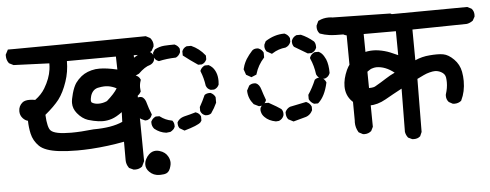

<svg xmlns="http://www.w3.org/2000/svg" viewBox="-58 -689 2220 869"><g transform="rotate(-5 1052.5 -254.5)"><path d="M487.3 -12.7V-96.2Q413.1 -82 336.4 -77.1Q303.7 -75.2 273.9 -75.2Q229.5 -75.2 191.4 -79.6Q126.5 -87.4 101.6 -112.1Q76.7 -136.7 69.3 -169.9Q63 -198.2 62.5 -228.5Q50.8 -231 40 -242.2Q27.3 -255.9 27.3 -274.9Q27.3 -298.8 45.9 -314Q56.6 -322.3 77.6 -322.3Q89.4 -322.3 103.5 -319.8Q132.3 -340.8 148.4 -367.7Q174.3 -411.1 179.7 -451.2Q181.6 -464.4 181.6 -479L19.5 -485.4L-0.5 -495.6L-1.5 -497.1Q-11.7 -510.7 -11.7 -529.8Q-11.7 -531.7 -11.7 -535.2L0 -557.6Q14.2 -557.6 30.3 -557.6Q145.5 -557.6 627 -563.5L646.5 -553.2Q653.8 -544.4 656.2 -536.6Q658.7 -528.8 658.7 -523.7Q658.7 -518.6 658.2 -514.2L647.5 -494.6L646 -493.7Q627.9 -481.4 605 -481.4Q603 -481.4 593 -481.9Q583 -482.4 565.4 -482.4L570.3 -1L559.1 22.5L557.6 23.9Q544.9 33.7 527.3 33.7Q524.4 33.7 519.5 33.2L499.5 23.9L498.5 22Q487.3 6.3 487.3 -12.7ZM355.5 -164.1Q438 -164.1 487.3 -186.5L488.8 -230.5Q462.4 -210.9 441.7 -204.1Q420.9 -197.3 399.9 -197.3Q381.8 -197.3 357.9 -202.6Q344.7 -205.6 333.5 -209Q307.1 -217.8 285.6 -244.1Q268.1 -265.6 268.1 -291Q268.1 -306.6 275.9 -334.5Q284.2 -363.8 295.4 -380.4Q306.2 -395.5 322.3 -408.7Q348.1 -429.2 387.2 -434.6Q395.5 -435.5 405.8 -435.5Q437.5 -435.5 485.8 -424.3L484.4 -483.4L261.7 -482.4Q261.7 -433.6 246.6 -389.6Q230.5 -341.8 207.5 -311.5Q185.1 -282.7 143.6 -248.5Q145 -217.8 149.4 -200.7Q153.8 -182.6 160.6 -176.3Q178.7 -157.7 252.9 -157.7Q295.9 -157.7 355 -164.1ZM475.1 -339.8Q459 -348.6 440.4 -352.1Q431.6 -353.5 427.2 -353.5Q422.9 -353.5 418.7 -353.5Q414.6 -353.5 406.7 -352.5Q398.9 -351.6 390.1 -349.6Q366.2 -343.3 357.4 -315.9Q354 -302.7 354 -296.4Q354 -289.6 356.9 -286.1L358.4 -285.2Q370.6 -277.8 388.2 -277.8Q407.7 -277.8 426.3 -286.1Q461.4 -316.9 475.1 -339.8Z M574.2 16.1Q574.2 2.4 581.1 -10.3Q586.4 -21 596.2 -30.3Q609.9 -43 627.9 -43Q635.3 -43 643.6 -40.5Q670.4 -32.7 681.6 -11.2Q689 2.4 689 16.6Q689 24.4 686.5 32.7Q680.7 56.2 667 62.5Q656.7 67.4 640.1 67.4Q637.2 67.4 633.8 67.4Q607.4 67.4 588.9 48.8Q574.2 34.2 574.2 16.1ZM628.4 -143.1Q618.2 -155.3 618.2 -169.9Q618.2 -172.9 618.2 -175.8Q622.1 -183.6 627 -188.5Q631.8 -193.4 640.1 -197.3H656.7L659.2 -195.8Q682.1 -178.2 710.4 -172.9L713.4 -172.4L715.3 -169.9Q721.7 -161.1 721.7 -148.9Q721.7 -147 721.7 -143.6Q718.8 -137.2 716.6 -134.5Q714.4 -131.8 712.9 -130.9Q708 -126 700.2 -122.1L681.6 -120.1Q652.3 -123.5 628.4 -143.1ZM736.3 -156.7Q736.3 -158.7 736.3 -162.1Q739.7 -168.9 744.1 -172.9Q753.4 -182.6 770.5 -187Q792 -191.9 821.8 -200.7L823.7 -199.7Q837.9 -194.8 844.2 -181.2L844.7 -179.2V-161.1Q842.3 -156.7 839.4 -153.3Q825.7 -140.1 764.6 -122.6L743.7 -134.8L742.7 -135.7Q736.3 -144.5 736.3 -156.7ZM576.2 -291.5Q582.5 -291.5 585.9 -290Q589.4 -288.6 592.3 -285.6Q595.2 -282.7 597.2 -280Q599.1 -277.3 600.6 -273.9Q603.5 -268.1 605.5 -259.8Q610.8 -239.7 623.5 -208Q620.6 -200.7 618.4 -197.5Q616.2 -194.3 615 -193.1Q613.8 -191.9 612.8 -190.9Q611.8 -189.9 610.6 -189.2Q609.4 -188.5 608.4 -188Q604 -185.1 601.6 -184.6L591.3 -183.6L571.3 -192.9L570.3 -194.3Q545.9 -223.6 543.9 -261.2V-263.7L555.2 -283.2L556.2 -283.7Q563.5 -291.5 576.2 -291.5ZM842.8 -204.6V-222.7Q857.4 -248.5 868.7 -274.4L870.1 -275.9Q878.9 -282.2 891.6 -282.2Q893.1 -282.2 896.5 -282.2Q911.1 -275.4 917.5 -262.2L918 -260.3V-235.8Q907.2 -211.9 891.6 -189.9L890.6 -189Q882.3 -183.1 871.6 -183.1Q865.2 -183.1 862.8 -184.1Q848.6 -189.5 843.3 -203.6ZM518.6 -338.4Q518.6 -344.2 519.5 -350.6Q522 -369.6 534.7 -384.8Q544.4 -391.1 556.2 -391.1Q562.5 -391.1 565.9 -390.1Q580.1 -385.3 586.4 -371.6L587.4 -368.7L586.4 -365.2Q581.1 -350.6 581.1 -334Q581.1 -326.2 582.5 -315.9Q577.6 -307.6 574.2 -304.2Q567.9 -297.9 560.5 -294.4L549.8 -291.5L527.3 -303.7L526.4 -306.2Q518.6 -320.3 518.6 -338.4ZM882.3 -408.2H899.4Q908.7 -402.8 914.6 -397Q924.8 -387.2 931.2 -370.8Q937.5 -354.5 937.5 -333Q937.5 -325.7 936.5 -316.4Q929.7 -301.3 915.5 -296.4L914.6 -295.9H898.9Q890.6 -298.8 885.7 -303.7Q880.9 -308.6 877.9 -316.4Q873 -351.6 860.8 -381.8L859.9 -384.8L860.8 -388.2Q867.2 -401.4 880.4 -407.7ZM531.7 -423.8Q531.7 -427.7 532.7 -433.6Q543 -449.7 554.9 -461.7Q566.9 -473.6 582 -481Q609.9 -493.2 632.8 -493.2H634.3Q642.1 -489.7 647.2 -484.9Q652.3 -480 655.3 -471.2V-453.6Q652.3 -444.8 647.2 -439.9Q642.1 -435.1 635.3 -432.1Q611.3 -426.3 581.5 -397L561 -387.7L538.1 -400.4L537.1 -402.3Q531.7 -412.1 531.7 -423.8ZM786.1 -461.9V-481Q792 -496.1 806.2 -501.5L807.1 -502H827.6Q864.3 -485.8 889.2 -454.1L890.6 -451.7V-435.1Q883.8 -419.4 869.6 -414.6L868.7 -414.1H852.1Q817.9 -437 786.1 -461.9ZM653.3 -468.3V-485.8L662.6 -500Q684.6 -511.7 706.8 -513.2Q729 -514.6 752 -514.6H753.4Q768.6 -507.8 774.9 -494.6L775.4 -492.7V-478Q768.6 -461.9 755.4 -455.6L753.9 -455.1Q712.9 -454.1 676.3 -445.8L674.3 -446.8Q660.2 -451.7 653.8 -466.8Z M1547.9 -47.9Q1535.6 -68.4 1535.6 -92.3Q1535.6 -97.2 1536.1 -101.1L1533.2 -493.2Q1474.1 -493.2 1455.6 -496.1Q1434.1 -499 1412.6 -506.8L1411.1 -508.3Q1400.9 -519.5 1400.9 -536.1Q1400.9 -539.6 1401.4 -543.9L1411.1 -564.5L1413.6 -565.4Q1434.1 -575.7 1458.5 -575.7Q1467.8 -575.7 1477.1 -574.2L1738.3 -569.3L1756.8 -560.1L1757.8 -558.6Q1768.1 -546.9 1768.1 -530.3Q1768.1 -526.9 1767.6 -522L1758.3 -503.4L1756.3 -502.4Q1743.2 -492.7 1728.5 -492.2H1610.4L1615.2 -65.4L1606 -46.9Q1592.8 -35.6 1575.7 -35.6Q1572.8 -35.6 1567.9 -36.1L1549.3 -45.9ZM1227.5 -160.6Q1227.5 -162.6 1227.5 -166Q1234.4 -181.6 1249 -188L1250.5 -188.5Q1286.6 -195.3 1323.7 -203.6L1326.2 -202.6Q1340.8 -196.3 1347.2 -181.6L1347.7 -180.2V-164.1Q1342.3 -153.8 1337.4 -148.9Q1328.1 -139.6 1316.9 -136.2L1259.8 -120.6L1237.3 -132.3L1235.8 -133.8Q1227.5 -144.5 1227.5 -160.6ZM1116.2 -177.2Q1115.2 -180.7 1115.2 -182.9Q1115.2 -185.1 1115.2 -187Q1115.2 -191.4 1116 -193.6Q1116.7 -195.8 1118.2 -198.2Q1124.5 -209 1136.7 -214.4L1138.2 -214.8H1154.3Q1194.8 -192.4 1209.5 -181.6Q1217.3 -172.9 1217.3 -159.7Q1217.3 -152.8 1215.8 -149.9Q1210 -135.7 1195.3 -129.4L1194.3 -128.9L1180.2 -127.9Q1148.4 -133.8 1130.4 -152.3Q1119.1 -163.1 1116.2 -177.2ZM1336.9 -215.3V-234.9Q1357.4 -265.6 1371.6 -299.8L1372.6 -300.8Q1380.9 -308.1 1393.1 -308.1Q1398.9 -308.1 1401.4 -307.1Q1416 -300.8 1422.4 -286.1L1423.3 -283.7L1422.9 -281.7Q1409.7 -221.7 1379.4 -194.3L1377 -192.4H1359.4Q1351.1 -196.8 1345.9 -201.9Q1340.8 -207 1336.9 -215.3ZM1075.7 -301.3Q1085 -308.1 1096.7 -308.1Q1103 -308.1 1105.5 -307.1Q1120.6 -300.8 1127.4 -277.3Q1133.3 -257.3 1144 -228.5Q1141.6 -221.7 1139.4 -218.8Q1137.2 -215.8 1134.8 -212.9Q1129.4 -207.5 1121.1 -204.1L1109.9 -203.1L1086.9 -214.4L1085.9 -215.8Q1063.5 -242.2 1062.5 -275.9V-278.3L1074.2 -300.3ZM1382.3 -424.8H1400.4Q1408.7 -420.4 1414.1 -415Q1423.8 -404.8 1431.2 -388.2Q1441.4 -363.8 1441.4 -326.2V-324.7Q1438 -315.9 1432.6 -310.5Q1427.2 -305.2 1418.5 -301.8H1402.8Q1386.7 -308.6 1380.4 -323.2L1379.9 -324.2Q1375 -363.3 1359.9 -397L1358.9 -400.4L1359.9 -403.3Q1366.2 -418 1380.9 -424.3ZM1122.1 -464.4Q1128.4 -464.4 1130.6 -463.4Q1132.8 -462.4 1134.5 -461.4Q1136.2 -460.4 1138.2 -459.5Q1147 -453.6 1151.9 -443.8L1152.3 -441.9V-420.9Q1123 -388.7 1111.8 -350.1L1110.8 -346.7L1087.4 -336.9L1064 -350.1L1055.2 -375.5Q1058.1 -387.7 1060.5 -393.8Q1063 -399.9 1064.2 -402.8Q1065.4 -405.8 1066.9 -408.7Q1069.8 -414.6 1073.2 -420.4Q1085.4 -439.5 1101.1 -456.5Q1109.4 -464.4 1122.1 -464.4ZM1283.7 -479Q1283.7 -484.9 1284.7 -487.3Q1291 -502 1305.7 -508.3L1307.1 -508.8H1326.7Q1356.9 -496.1 1383.8 -473.1Q1390.6 -463.9 1390.6 -450.2Q1390.6 -447.8 1390.6 -444.3Q1387.2 -436 1381.8 -430.7Q1376.5 -425.3 1367.7 -421.9H1352.5H1350.6L1291.5 -457L1290.5 -458Q1283.7 -467.3 1283.7 -479ZM1157.7 -470.7Q1157.7 -474.1 1158.7 -479L1166 -493.7Q1207.5 -520.5 1252 -520.5H1253.4Q1269.5 -513.7 1275.9 -499L1276.4 -497.6V-481Q1272.9 -471.7 1267.3 -466.1Q1261.7 -460.4 1252.9 -457Q1220.2 -454.1 1192.9 -436.5L1189 -434.1L1165.5 -447.3L1164.6 -448.7Q1157.7 -458.5 1157.7 -470.7Z M1608.4 -162.6Q1603.5 -162.6 1599.1 -163.1Q1557.6 -166 1537.1 -184.1L1531.2 -189.5Q1503.4 -217.3 1503.4 -258.8Q1503.4 -292.5 1521 -332Q1534.7 -361.3 1558.6 -380.4Q1594.7 -409.7 1646.5 -409.7Q1658.7 -409.7 1671.4 -407.7Q1699.2 -403.3 1723.1 -393.6Q1740.7 -386.2 1757.8 -378.4L1756.8 -487.3H1538.6Q1522.9 -488.3 1511.7 -498.5Q1502 -510.7 1502 -527.8Q1502 -529.8 1502 -533.2L1511.2 -552.7L1512.7 -554.2Q1526.4 -564.9 1543.9 -564.9Q1546.9 -564.9 1550.3 -564.5L2087.9 -568.4L2106.4 -559.1L2107.4 -558.1Q2117.7 -546.9 2117.7 -530.3Q2117.7 -526.9 2117.2 -522L2107.4 -504.4Q2093.8 -494.6 2079.6 -492.2L1832 -488.3L1833 -348.6Q1864.7 -362.8 1899.4 -365.2Q1916.5 -366.7 1932.9 -366.7Q1949.2 -366.7 1961.4 -364.3Q1984.9 -359.9 2008.8 -335.9Q2032.7 -312 2039.1 -278.3Q2043 -257.3 2043 -236.3Q2043 -187.5 2024.4 -149.9L2023.9 -148.4L2022.5 -147Q2009.8 -137.2 1993.2 -137.2Q1989.7 -137.2 1984.9 -137.7L1967.8 -147L1966.8 -147.9Q1956.5 -159.2 1956.5 -175.8Q1956.5 -182.1 1957.5 -184.1Q1966.3 -210.9 1966.3 -236.8Q1966.3 -247.1 1964.8 -258.3Q1962.4 -275.4 1944.8 -284.7Q1931.2 -292 1916.5 -292Q1907.2 -292 1892.1 -288.1Q1878.4 -284.7 1864.7 -278.1Q1851.1 -271.5 1835 -263.7L1833 -22.9L1824.7 -3.9L1823.2 -2.9Q1812.5 6.3 1796.4 6.3Q1793 6.3 1788.1 5.9L1770.5 -2.4L1769 -3.9Q1760.3 -15.1 1757.8 -29.8L1759.8 -226.1Q1720.2 -205.1 1682.9 -183.8Q1645.5 -162.6 1608.4 -162.6ZM1734.9 -300.8Q1695.3 -332.5 1653.8 -332.5Q1649.9 -332.5 1644 -331.3Q1638.2 -330.1 1633.3 -328.4Q1628.4 -326.7 1624 -323.7Q1613.3 -317.9 1603.5 -307.1Q1584.5 -287.6 1582 -262.7Q1581.5 -260.7 1581.5 -258.3Q1581.5 -252 1585.4 -248.5Q1590.8 -243.2 1604.5 -242.2Q1609.9 -241.7 1614.7 -241.7Q1636.2 -241.7 1645 -248.5Q1669.9 -262.7 1692.1 -277.1Q1714.4 -291.5 1734.9 -300.8Z"/></g></svg>

Font: Bakudai
Style: Bold
Weight: 700
Version: Version 1.48